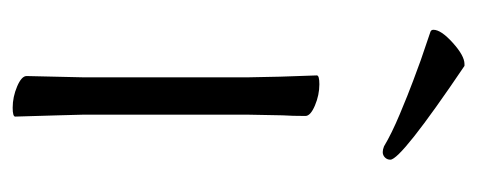

<svg xmlns="http://www.w3.org/2000/svg" viewBox="-245 -503 753 303"><g transform="rotate(90 131.5 -351.5)"><path d="M220 -579Q216 -579 211 -581Q191 -593 160 -606Q129 -619 107.5 -627Q86 -635 75 -639L31 -654Q27 -655 27 -659Q27 -671 47.5 -689.5Q68 -708 81 -708Q84 -708 84 -708Q232 -608 232 -591Q232 -586 228.5 -582.5Q225 -579 220 -579ZM113 -479Q130 -479 146.5 -472Q163 -465 163 -457Q163 -436 162 -421L161 -368V-105L162 -67L164 1Q164 5 150 5Q133 5 116.5 -2Q100 -9 100 -17L102 -105V-368L101 -417L99 -475Q99 -479 113 -479Z"/></g></svg>

Font: JyunsaiKaai Light
Style: Regular
Weight: 300
Designer: Fontworks Inc.
Version: Version 0.030;April 7, 2024;FontCreator 14.0.0.2901 64-bit